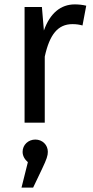

<svg xmlns="http://www.w3.org/2000/svg" viewBox="-20 -559 423 875"><path d="M92 0H184V-301C206 -402 244 -449 310 -449C329 -449 340 -447 356 -443L373 -533C357 -537 338 -539 321 -539C257 -539 208 -499 180 -420L171 -527H92ZM78 296H131L172 210C193 166 198 150 198 133C198 101 173 77 141 77C109 77 83 101 83 133C83 152 93 168 107 180Z"/></svg>

Font: FiraGO Unicode
Style: Regular
Weight: 400
Designer: bBox Type
Foundry: bBox Type GmbH
Version: Version 1.001;PS 001.001;hotconv 1.0.88;makeotf.lib2.5.64775